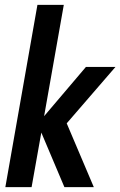

<svg xmlns="http://www.w3.org/2000/svg" viewBox="-20 -770 495 790"><path d="M2 0 134 -750H242.5L161.5 -292L333.5 -494.5H455L254.5 -262.5L366 0H245L150 -224.5L110 0Z"/></svg>

Font: Cabin Condensed SemiBold
Style: Italic
Weight: 600
Width: 3
Italic angle: -10°
Designer: Pablo Impallari
Foundry: Pablo Impallari. http://www.impallari.com Igino Marini. http://www.ikern.com
Version: Version 3.001; ttfautohint (v1.8.3)